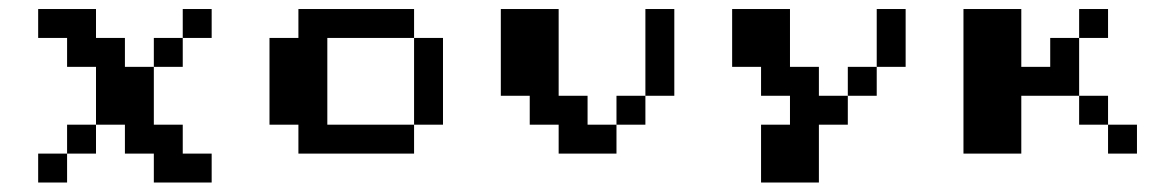

<svg xmlns="http://www.w3.org/2000/svg" viewBox="-20 -332 2540 415"><path d="M62.5 -312.5H187.5V-250H250V-187.5H312.5V-62.5H375V0H437.5V62.5H312.5V0H250V-62.5H187.5V-187.5H125V-250H62.5ZM375 -312.5H437.5V-250H375ZM312.5 -250H375V-187.5H312.5ZM125 -62.5H187.5V0H125ZM62.5 0H125V62.5H62.5Z M625 -312.5H875V-250H687.5V-62.5H875V0H625V-62.5H562.5V-250H625ZM875 -250H937.5V-62.5H875Z M1062.5 -312.5H1187.5V-125H1250V-62.5H1312.5V0H1187.5V-62.5H1125V-125H1062.5ZM1375 -312.5H1437.5V-125H1375ZM1312.5 -125H1375V-62.5H1312.5Z M1562.5 -312.5H1687.5V-187.5H1750V-125H1812.5V-62.5H1750V62.5H1625V-62.5H1687.5V-125H1625V-187.5H1562.5ZM1875 -312.5H1937.5V-187.5H1875ZM1812.5 -187.5H1875V-125H1812.5Z M2062.5 -312.5H2187.5V-187.5H2250V-250H2312.5V-125H2187.5V0H2062.5ZM2312.5 -312.5H2375V-250H2312.5ZM2312.5 -125H2375V-62.5H2312.5ZM2375 -62.5H2437.5V0H2375Z"/></svg>

Font: Half Eighties
Style: Regular
Weight: 400
Monospace: yes
Designer: Jayvee Enaguas (HarvettFox96)
Version: 20191127.01dev02